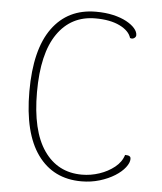

<svg xmlns="http://www.w3.org/2000/svg" viewBox="-52 -745 679 803"><g transform="rotate(5 288.0 -344.0)"><path d="M516 -99Q516 -83 501 -63.5Q486 -44 459 -27Q432 -10 396 1Q360 12 319 12Q201 12 135.5 -78.5Q70 -169 70 -344Q70 -520 135.5 -610Q201 -700 319 -700Q359 -700 391.5 -692.5Q424 -685 447 -672.5Q470 -660 482.5 -645.5Q495 -631 495 -617Q495 -609 487 -604Q479 -599 470 -603Q461 -633 421 -652.5Q381 -672 319 -672Q217 -672 159.5 -589Q102 -506 102 -344Q102 -182 159.5 -99Q217 -16 319 -16Q356 -16 392 -28Q428 -40 455.5 -62Q483 -84 492 -114Q499 -114 504 -113Q509 -112 512.5 -109Q516 -106 516 -99Z"/></g></svg>

Font: Arima Thin Thin
Style: Regular
Weight: 250
Version: Version 1.100